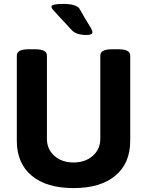

<svg xmlns="http://www.w3.org/2000/svg" viewBox="-20 -954 752 982"><path d="M646 -670V-234Q646 -119 570 -55.5Q494 8 356 8Q218 8 142 -55.5Q66 -119 66 -234V-670Q66 -702 126 -702H160Q220 -702 220 -670V-244Q220 -191 258 -157Q296 -123 356 -123Q416 -123 454.5 -157Q493 -191 493 -244V-670Q493 -702 553 -702H586Q646 -702 646 -670ZM453 -790Q453 -775 422 -775Q370 -775 347 -800Q317 -833 280 -872Q254 -900 248.5 -907Q243 -914 243 -920Q243 -934 303 -934Q373 -934 388 -907Q400 -886 412 -865Q424 -844 431 -833.5Q438 -823 443.5 -813Q449 -803 451 -798Q453 -793 453 -790Z"/></svg>

Font: mmAsap
Style: Bold
Weight: 700
Designer: Pablo Cosgaya
Foundry: Omnibus-Type
Version: Version 1.001